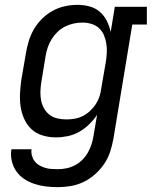

<svg xmlns="http://www.w3.org/2000/svg" viewBox="-20 -558 640 791"><path d="M217 213Q192 213 168 210Q144 207 121.5 199.5Q99 192 80 179.5Q61 167 47.5 148Q34 129 28.5 105Q23 81 27 57H110Q108 70 111.5 83Q115 96 122.5 106Q130 116 141 122.5Q152 129 164.5 133Q177 137 190.5 138Q204 139 217 139Q235 139 253 135.5Q271 132 287.5 123.5Q304 115 318 101.5Q332 88 341.5 71.5Q351 55 356.5 38Q362 21 365 3L380 -85Q366 -64 347 -45.5Q328 -27 305.5 -14.5Q283 -2 258.5 3Q234 8 210 8Q210 8 210 8Q210 8 210 8Q182 8 155.5 0Q129 -8 110 -25.5Q91 -43 80 -67.5Q69 -92 65 -118.5Q61 -145 62.5 -173.5Q64 -202 68 -230L87 -340Q91 -365 99 -390.5Q107 -416 120.5 -439Q134 -462 154 -481.5Q174 -501 198 -514Q222 -527 248 -532.5Q274 -538 299 -538Q325 -538 349 -531.5Q373 -525 391 -509.5Q409 -494 420 -472Q431 -450 436 -426L453 -530H585V-457H525L447 15Q442 42 433.5 68Q425 94 409 117.5Q393 141 371 160.5Q349 180 323.5 192Q298 204 271 208.5Q244 213 217 213ZM254 -66Q271 -66 288 -69Q305 -72 321 -80Q337 -88 350.5 -100.5Q364 -113 374 -128Q384 -143 389.5 -159.5Q395 -176 397 -193L416 -303Q419 -322 420 -341Q421 -360 418 -378.5Q415 -397 408 -413.5Q401 -430 388 -442Q375 -454 357 -459.5Q339 -465 320 -465Q301 -465 283 -461Q265 -457 248 -448.5Q231 -440 217 -426.5Q203 -413 193 -397Q183 -381 177 -363.5Q171 -346 168 -328L150 -218Q147 -199 146.5 -180Q146 -161 149.5 -143.5Q153 -126 162 -110.5Q171 -95 185 -84.5Q199 -74 217 -70Q235 -66 254 -66Z"/></svg>

Font: Iosevka Curly Slab ExObl
Style: Regular
Weight: 400
Width: 7
Italic angle: -9°
Monospace: yes
Designer: Belleve Invis
Foundry: Belleve Invis
Version: Version 11.1.0; ttfautohint (v1.8.3)